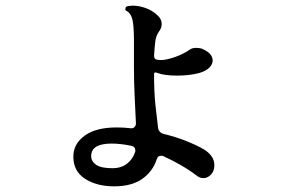

<svg xmlns="http://www.w3.org/2000/svg" viewBox="-20 -627 1040 678"><path d="M383 31Q322 31 280.5 4.5Q239 -22 239 -74Q239 -119 279 -148Q319 -177 392 -177Q418 -177 443 -174H445Q451 -174 455.5 -179Q460 -184 460 -191Q458 -233 455.5 -286.5Q453 -340 453 -389V-482Q453 -537 447.5 -558.5Q442 -580 428 -588Q421 -590 423 -597Q423 -603 430 -605Q435 -606 440 -606.5Q445 -607 449 -607Q471 -607 494.5 -598.5Q518 -590 536 -573Q551 -560 551 -542Q551 -528 541 -515Q531 -501 528.5 -481.5Q526 -462 524 -431Q524 -421 529.5 -418Q535 -415 548 -415Q568 -415 599 -426Q630 -437 652 -453Q660 -458 673 -458Q679 -458 685.5 -457Q692 -456 697 -453Q731 -438 731 -413Q731 -400 719 -388Q707 -376 683 -369Q647 -360 606 -360Q561 -360 537 -369Q524 -375 524 -365Q524 -301 529 -255Q534 -209 538 -177Q540 -159 558 -154Q600 -144 636.5 -129.5Q673 -115 699 -100Q715 -91 726 -76.5Q737 -62 737 -44Q737 -23 725 -10.5Q713 2 698 2Q687 2 677 -5Q651 -25 620 -43Q589 -61 556 -76Q554 -77 550 -77Q537 -77 534 -66Q520 -22 482.5 4.5Q445 31 383 31ZM377 -33Q408 -33 428.5 -49Q449 -65 457 -90Q458 -92 458 -95Q458 -109 444 -112Q407 -120 374 -120Q302 -120 302 -76Q302 -57 319.5 -45Q337 -33 377 -33Z"/></svg>

Font: Zen Antique Soft
Style: Regular
Weight: 400
Designer: Yoshimichi Ohira
Foundry: Positype
Version: Version 1.001